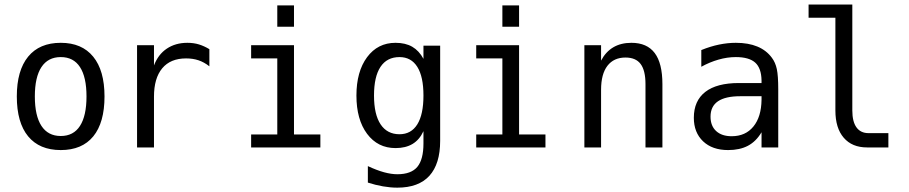

<svg xmlns="http://www.w3.org/2000/svg" viewBox="-20 -655 4040 853"><path d="M250 -401.4Q193.4 -401.4 164.1 -356.9Q134.8 -312.5 134.8 -226.6Q134.8 -140.6 164.1 -95.7Q193.4 -50.8 250 -50.8Q306.6 -50.8 335.4 -95.7Q364.3 -140.6 364.3 -226.6Q364.3 -312.5 335.4 -356.9Q306.6 -401.4 250 -401.4ZM250 -464.8Q343.8 -464.8 394 -403.3Q444.3 -341.8 444.3 -226.6Q444.3 -110.4 394.5 -49.3Q344.7 11.7 250 11.7Q155.3 11.7 105 -49.3Q54.7 -110.4 54.7 -226.6Q54.7 -341.8 105 -403.3Q155.3 -464.8 250 -464.8Z M910.2 -360.4Q886.7 -378.9 861.8 -387.2Q836.9 -395.5 806.6 -395.5Q737.3 -395.5 700.7 -351.6Q664.1 -307.6 664.1 -225.6V0H588.9V-454.1H664.1V-364.3Q682.6 -413.1 721.2 -439Q759.8 -464.8 812.5 -464.8Q840.8 -464.8 864.3 -457.5Q887.7 -450.2 910.2 -436.5Z M1211.9 -630.9H1286.1V-536.1H1211.9ZM1095.7 -454.1H1286.1V-57.6H1403.3V0H1095.7V-57.6H1211.9V-395.5H1095.7Z M1861.3 -230.5Q1861.3 -314.5 1834 -357.9Q1806.6 -401.4 1754.9 -401.4Q1699.2 -401.4 1670.4 -357.9Q1641.6 -314.5 1641.6 -230.5Q1641.6 -146.5 1670.9 -102.5Q1700.2 -58.6 1754.9 -58.6Q1806.6 -58.6 1834 -102.5Q1861.3 -146.5 1861.3 -230.5ZM1935.5 -29.3Q1935.5 73.2 1887.7 126Q1839.8 178.7 1745.1 178.7Q1714.8 178.7 1681.2 172.9Q1647.5 167 1614.3 156.2V83Q1654.3 101.6 1686.5 110.4Q1718.8 119.1 1745.1 119.1Q1806.6 119.1 1834 86.4Q1861.3 53.7 1861.3 -17.6V-72.3Q1843.8 -34.2 1813 -15.6Q1782.2 2.9 1737.3 2.9Q1658.2 2.9 1610.8 -60.5Q1563.5 -124 1563.5 -230.5Q1563.5 -336.9 1610.8 -400.9Q1658.2 -464.8 1737.3 -464.8Q1781.2 -464.8 1811.5 -447.3Q1841.8 -429.7 1861.3 -393.6V-452.1H1935.5Z M2211.9 -630.9H2286.1V-536.1H2211.9ZM2095.7 -454.1H2286.1V-57.6H2403.3V0H2095.7V-57.6H2211.9V-395.5H2095.7Z M2922.9 -281.2V0H2847.7V-281.2Q2847.7 -341.8 2826.2 -370.6Q2804.7 -399.4 2758.8 -399.4Q2707 -399.4 2678.7 -362.8Q2650.4 -326.2 2650.4 -255.9V0H2576.2V-454.1H2650.4V-385.7Q2670.9 -424.8 2704.6 -444.8Q2738.3 -464.8 2785.2 -464.8Q2854.5 -464.8 2888.7 -419.4Q2922.9 -374 2922.9 -281.2Z M3268.6 -227.5Q3203.1 -227.5 3169.9 -205.1Q3136.7 -182.6 3136.7 -136.7Q3136.7 -95.7 3161.6 -72.8Q3186.5 -49.8 3230.5 -49.8Q3292 -49.8 3327.1 -92.8Q3362.3 -135.7 3363.3 -211.9V-227.5ZM3437.5 -258.8V0H3363.3V-67.4Q3338.9 -26.4 3302.7 -7.3Q3266.6 11.7 3214.8 11.7Q3144.5 11.7 3103.5 -27.3Q3062.5 -66.4 3062.5 -131.8Q3062.5 -207 3113.3 -246.6Q3164.1 -286.1 3262.7 -286.1H3363.3V-297.9Q3362.3 -352.5 3335 -377Q3307.6 -401.4 3249 -401.4Q3210.9 -401.4 3171.9 -390.1Q3132.8 -378.9 3095.7 -358.4V-432.6Q3136.7 -449.2 3174.8 -457Q3212.9 -464.8 3249 -464.8Q3304.7 -464.8 3344.7 -448.2Q3384.8 -431.6 3409.2 -398.4Q3424.8 -377.9 3431.2 -348.1Q3437.5 -318.4 3437.5 -258.8Z M3766.6 -164.1Q3766.6 -114.3 3785.2 -88.9Q3803.7 -63.5 3838.9 -63.5H3926.8V0H3832Q3765.6 0 3728.5 -43Q3691.4 -85.9 3691.4 -164.1V-576.2H3572.3V-634.8H3766.6Z"/></svg>

Font: BabelStone Flags
Style: Regular
Weight: 400
Designer: Andrew West
Foundry: BabelStone
Version: Version 4.12